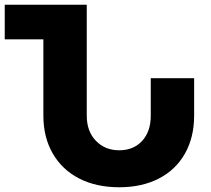

<svg xmlns="http://www.w3.org/2000/svg" viewBox="-21 -777 892 810"><path d="M798 -447V-289Q798 -198 759.5 -129.5Q721 -61 649.5 -24Q578 13 482 13Q385 13 313 -24Q241 -61 201.5 -129.5Q162 -198 162 -289V-611H-1V-757H345V-289Q345 -223 383.5 -183Q422 -143 482 -143Q542 -143 578.5 -182.5Q615 -222 615 -289V-447Z"/></svg>

Font: Montserrat arm2
Style: Bold
Weight: 700
Designer: Julieta Ulanovsky
Foundry: Julieta Ulanovsky
Version: Version 6.000